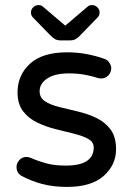

<svg xmlns="http://www.w3.org/2000/svg" viewBox="-20 -726 520 756"><path d="M244 10Q189 10 144.5 -2Q100 -14 62 -35Q45 -47 45 -68Q45 -83 56 -95.5Q67 -108 84 -108Q93 -108 102 -104Q129 -92 161.5 -83Q194 -74 238 -74Q296 -74 322.5 -92.5Q349 -111 349 -145Q349 -167 327.5 -179Q306 -191 271.5 -199.5Q237 -208 199 -217.5Q161 -227 126.5 -243.5Q92 -260 70.5 -288.5Q49 -317 49 -362Q49 -430 98 -475Q147 -520 244 -520Q285 -520 321.5 -513Q358 -506 389 -495Q403 -491 410.5 -479.5Q418 -468 418 -457Q418 -441 406.5 -429Q395 -417 378 -417Q374 -417 371 -417.5Q368 -418 365 -419Q341 -427 312.5 -432Q284 -437 251 -437Q196 -437 166 -417Q136 -397 136 -367Q136 -341 157.5 -327Q179 -313 213.5 -304.5Q248 -296 286.5 -287Q325 -278 359.5 -261.5Q394 -245 415.5 -216Q437 -187 437 -138Q437 -77 388.5 -33.5Q340 10 244 10ZM218 -567Q204 -567 195 -573Q186 -579 178 -587L110 -657Q102 -665 102 -676Q101 -687 110 -696.5Q119 -706 132 -706Q143 -706 150 -699L237 -625L324 -699Q331 -706 342 -706Q355 -706 364 -696.5Q373 -687 372 -676Q372 -665 364 -657L296 -587Q289 -579 279.5 -573Q270 -567 256 -567Z"/></svg>

Font: Varela Round
Style: Regular
Weight: 400
Designer: Joe Prince, Avraham Cornfeld
Foundry: Joe Prince, Avraham Cornfeld
Version: Version 3.010; ttfautohint (v1.8.4.7-5d5b)